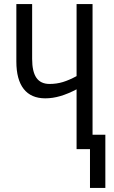

<svg xmlns="http://www.w3.org/2000/svg" viewBox="-20 -734 563 945"><path d="M435.5 -713.9V-70.8H498.5V190.9H422.9V0H356.9V-294.4Q315.4 -272.5 277.3 -261.2Q239.3 -250 203.1 -250Q132.8 -250 96.7 -296.1Q60.5 -342.3 60.5 -431.2V-713.9H138.2V-444.3Q138.2 -381.3 159.2 -351.1Q180.2 -320.8 224.1 -320.8Q258.8 -320.8 289.8 -330.3Q320.8 -339.8 356.9 -359.4V-713.9Z"/></svg>

Font: Open Sans Condensed
Style: Regular
Weight: 400
Width: 3
Designer: Monotype Design Team
Foundry: Monotype Imaging Inc.
Version: Version 3.000